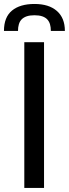

<svg xmlns="http://www.w3.org/2000/svg" viewBox="-28 -924 340 944"><path d="M188.5 0H91.5V-716.5H188.5ZM141.5 -904.5Q212.5 -904.5 251.8 -870Q291 -835.5 291 -772H222Q222 -790.5 217.8 -804.8Q213.5 -819 204.2 -828.8Q195 -838.5 179.5 -843.8Q164 -849 141.5 -849Q119 -849 103.5 -843.8Q88 -838.5 78.5 -828.8Q69 -819 64.8 -804.8Q60.5 -790.5 60.5 -772H-8.5Q-8.5 -839.5 31 -872Q70.5 -904.5 141.5 -904.5Z"/></svg>

Font: Lato-Regular
Style: Regular
Weight: 400
Designer: Lukasz Dziedzic with Adam Twardoch and Botio Nikoltchev
Foundry: tyPoland Lukasz Dziedzic
Version: Version 2.015; 2015-08-06; http://www.latofonts.com/